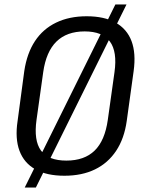

<svg xmlns="http://www.w3.org/2000/svg" viewBox="-20 -781 656 862"><path d="M269 8Q190 8 139 -20.5Q88 -49 67.5 -104Q47 -159 59 -238L89 -462Q101 -542 137 -596.5Q173 -651 232 -679.5Q291 -708 369 -708Q448 -708 499 -679.5Q550 -651 570.5 -596.5Q591 -542 580 -462L549 -238Q538 -159 501.5 -104Q465 -49 406.5 -20.5Q348 8 269 8ZM278 -60Q359 -60 405 -105Q451 -150 464 -243L494 -457Q507 -549 473.5 -594.5Q440 -640 360 -640Q280 -640 233.5 -594.5Q187 -549 174 -457L144 -243Q131 -150 164 -105Q197 -60 278 -60ZM548 -761 141 61H91L498 -761Z"/></svg>

Font: Pathway Extreme SemiCondensed
Style: Italic
Weight: 400
Width: 4
Italic angle: -8°
Version: Version 1.001;gftools[0.9.26]